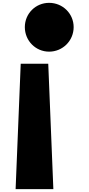

<svg xmlns="http://www.w3.org/2000/svg" viewBox="-20 -943 629 1353"><path d="M326 -579C422 -579 499 -656 499 -752C499 -847 422 -923 326 -923C231 -923 155 -847 155 -752C155 -656 231 -579 326 -579ZM90 390H356L320 -494H126Z"/></svg>

Font: Poland Can Into
Style: BigWritings
Weight: 700
Foundry: Cannot Into Space Fonts
Version: Version 0.92